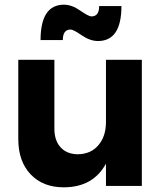

<svg xmlns="http://www.w3.org/2000/svg" viewBox="-20 -793 700 819"><path d="M58 -200V-538H212V-244Q212 -193 239 -164Q266 -135 313 -135Q368 -136 400 -174Q432 -212 432 -272V-538H585V0H432V-95Q377 6 252 6Q163 6 110.5 -49.5Q58 -105 58 -200ZM153 -622Q153 -773 253 -773Q286 -773 322 -748Q358 -723 370 -723Q403 -723 403 -767H498Q498 -618 398 -618Q364 -618 328.5 -642.5Q293 -667 281 -667Q248 -667 248 -622Z"/></svg>

Font: Trueno
Style: SBd
Weight: 600
Designer: Julieta Ulanovsky
Foundry: Julieta Ulanovsky
Version: Version 3.001b